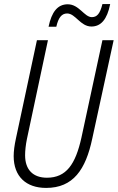

<svg xmlns="http://www.w3.org/2000/svg" viewBox="-20 -911 577 941"><path d="M218 -780H256C266 -824 282 -845 309 -845C350 -845 374 -781 428 -781C474 -781 505 -815 520 -891H482C470 -843 455 -827 430 -827C393 -827 368 -890 312 -890C262 -890 233 -852 218 -780ZM206 10C339 10 400 -80 432 -231L537 -714H482L379 -236C350 -106 305 -40 210 -40C143 -40 103 -78 103 -150C103 -172 106 -201 112 -230L215 -714H161L58 -232C51 -200 47 -170 47 -146C47 -46 108 10 206 10Z"/></svg>

Font: Noto Sans Condensed Light
Style: Italic
Weight: 300
Width: 3
Italic angle: -12°
Designer: Monotype Design Team
Foundry: Monotype Imaging Inc.
Version: Version 2.013